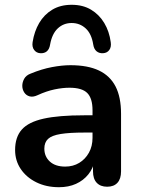

<svg xmlns="http://www.w3.org/2000/svg" viewBox="-20 -771 587 801"><path d="M226 10Q173 10 131.5 -10.5Q90 -31 66.5 -66Q43 -101 43 -145Q43 -199 71 -230.5Q99 -262 162 -276Q225 -290 331 -290H381V-218H332Q270 -218 233 -212Q196 -206 180.5 -191.5Q165 -177 165 -151Q165 -118 188 -97Q211 -76 252 -76Q285 -76 310.5 -91.5Q336 -107 351 -134Q366 -161 366 -196V-311Q366 -361 344 -383Q322 -405 270 -405Q241 -405 207.5 -398Q174 -391 137 -374Q118 -365 103.5 -369Q89 -373 81 -385.5Q73 -398 73 -413Q73 -428 81 -442.5Q89 -457 108 -464Q154 -483 196.5 -491Q239 -499 274 -499Q346 -499 392.5 -477Q439 -455 462 -410.5Q485 -366 485 -296V-56Q485 -25 470 -8.5Q455 8 427 8Q399 8 383.5 -8.5Q368 -25 368 -56V-104H376Q369 -69 348.5 -43.5Q328 -18 297 -4Q266 10 226 10ZM148 -549Q132 -550 122.5 -562.5Q113 -575 116 -595Q123 -640 143.5 -675Q164 -710 198 -730.5Q232 -751 279 -751Q326 -751 360 -730.5Q394 -710 415 -675Q436 -640 442 -595Q445 -575 436 -562.5Q427 -550 410 -549Q394 -548 383 -557Q372 -566 369 -585Q362 -630 337.5 -652.5Q313 -675 279 -675Q245 -675 221 -652.5Q197 -630 189 -585Q186 -566 175.5 -557Q165 -548 148 -549Z"/></svg>

Font: Nunito ExtraLight
Style: Regular
Weight: 200
Designer: Vernon Adams
Foundry: Vernon Adams
Version: Version 3.602